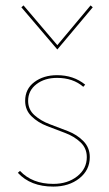

<svg xmlns="http://www.w3.org/2000/svg" viewBox="-20 -687 402 710"><path d="M192 -504 59 -660 67 -667 192 -520 315 -667 323 -660ZM177 3Q93 3 46 -48L54 -55Q99 -7 177 -7Q230 -7 265.5 -35Q301 -63 301 -106Q301 -139 277.5 -161Q254 -183 220.5 -195.5Q187 -208 153.5 -221Q120 -234 96.5 -257Q73 -280 73 -314Q73 -358 107 -383.5Q141 -409 191 -409Q252 -409 295 -374L288 -366Q250 -399 191 -399Q145 -399 114.5 -375.5Q84 -352 84 -314Q84 -282 107.5 -261Q131 -240 164.5 -227.5Q198 -215 231.5 -202Q265 -189 288.5 -165Q312 -141 312 -106Q312 -58 273.5 -27.5Q235 3 177 3Z"/></svg>

Font: EauTest Hairline
Style: Regular
Weight: 250
Designer: Christian Thalmann (Catharsis Fonts)
Version: Version 0.001;PS 000.001;hotconv 1.0.88;makeotf.lib2.5.64775